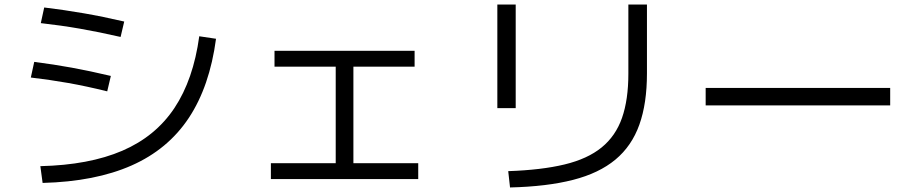

<svg xmlns="http://www.w3.org/2000/svg" viewBox="-20 -787 4040 847"><path d="M158 -54Q373 -59 519.5 -122Q666 -185 749.5 -310.5Q833 -436 859 -627L933 -616Q905 -406 813 -267Q721 -128 560.5 -57Q400 14 168 20ZM453 -384Q360 -407 280.5 -421Q201 -435 116 -445L131 -514Q217 -503 296.5 -488.5Q376 -474 469 -452ZM512 -624Q416 -646 332.5 -660.5Q249 -675 160 -685L175 -754Q265 -743 349 -728.5Q433 -714 528 -692Z M1175 3V-67H1461V-493H1191V-563H1809V-493H1539V-67H1825V3Z M2222 -32Q2369 -37 2470.5 -61.5Q2572 -86 2634 -136.5Q2696 -187 2724 -267Q2752 -347 2752 -462V-767H2834V-463Q2834 -331 2800.5 -237Q2767 -143 2695 -83Q2623 -23 2508 6.5Q2393 36 2230 40ZM2174 -310V-767H2255V-310Z M3093 -322V-399H3907V-322Z"/></svg>

Font: M PLUS 1 Code
Style: Regular
Weight: 400
Designer: Coji Morishita
Foundry: UNDERFOREST DESIGN
Version: Version 1.005